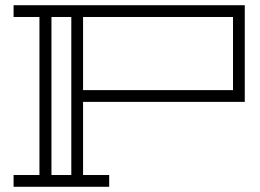

<svg xmlns="http://www.w3.org/2000/svg" viewBox="-20 -715 996 735"><path d="M298 -325V-45H398V0H32V-45H131V-650H32V-695H917V-325ZM298 -650V-370H872V-650ZM253 -45V-650H177V-45Z"/></svg>

Font: Geostar
Style: Regular
Weight: 400
Designer: Joe Prince
Foundry: Joe Prince
Version: Version 1.002